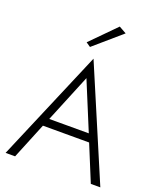

<svg xmlns="http://www.w3.org/2000/svg" viewBox="-172 -1072 980 1177"><g transform="rotate(20 318.0 -483.5)"><path d="M139 -235H499L481 -287H157ZM9 0H71L176 -257L182 -269L318 -600L456 -266L461 -253L565 0H627L318 -727ZM450 -940 402 -967 244 -807 273 -787Z"/></g></svg>

Font: NM-font
Style: Light
Weight: 500
Designer: ""
Foundry: ""
Version: ""